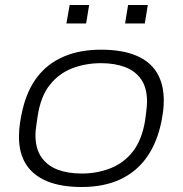

<svg xmlns="http://www.w3.org/2000/svg" viewBox="-20 -737 732 769"><path d="M307 12Q225 12 169 -11Q113 -34 84.5 -78.5Q56 -123 56 -189Q56 -218 60 -244.5Q64 -271 70 -296Q88 -375 129.5 -429Q171 -483 235.5 -510.5Q300 -538 384 -538Q468 -538 524 -515Q580 -492 608 -446.5Q636 -401 636 -334Q636 -314 633.5 -294Q631 -274 627 -253Q610 -167 568.5 -108Q527 -49 461.5 -18.5Q396 12 307 12ZM307 -42Q369 -42 422.5 -63Q476 -84 512 -130Q548 -176 561 -253Q564 -274 565.5 -287.5Q567 -301 568 -311Q569 -321 569 -329Q569 -385 545.5 -419Q522 -453 480.5 -468.5Q439 -484 385 -484Q323 -484 269.5 -463.5Q216 -443 179.5 -397Q143 -351 131 -273Q128 -253 126 -239Q124 -225 123 -215Q122 -205 122 -197Q122 -141 146 -107Q170 -73 211 -57.5Q252 -42 307 -42ZM246 -643 259 -717H337L325 -643ZM481 -643 493 -717H572L560 -643Z"/></svg>

Font: Archivo Expanded ExtraLight
Style: Italic
Weight: 250
Width: 7
Italic angle: -10°
Designer: Hector Gatti
Foundry: Omnibus-Type
Version: Version 2.001